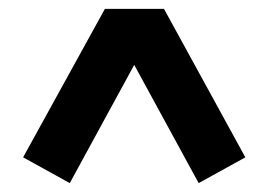

<svg xmlns="http://www.w3.org/2000/svg" viewBox="-20 -710 604 432"><path d="M32 -356 216 -690H349L532 -356L427 -298L282 -564L137 -298Z"/></svg>

Font: Oxanium
Style: Bold
Weight: 700
Designer: Severin Meyer
Version: Version 2.000